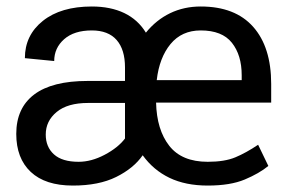

<svg xmlns="http://www.w3.org/2000/svg" viewBox="-20 -558 884 588"><path d="M616.2 10.3Q548.3 10.3 499 -13.4Q449.7 -37.1 417 -82.5Q389.2 -42.5 335.9 -16.1Q282.7 10.3 203.1 10.3Q118.7 10.3 74.2 -31.5Q29.8 -73.2 29.8 -147.9Q29.8 -227.1 84.7 -268.6Q139.6 -310.1 248.5 -310.1H362.8V-351.6Q362.8 -406.2 337.2 -435.5Q311.5 -464.8 261.2 -464.8Q207 -464.8 176.5 -438Q146 -411.1 146 -371.1L56.2 -379.9Q56.2 -450.2 111.3 -494.1Q166.5 -538.1 261.2 -538.1Q318.4 -538.1 360.4 -518.1Q402.3 -498 426.8 -458Q458.5 -497.1 501 -517.6Q543.5 -538.1 594.7 -538.1Q700.2 -538.1 755.4 -475.8Q810.5 -413.6 810.5 -300.8V-243.7H458Q460 -160.6 498.3 -111.6Q536.6 -62.5 616.2 -62.5Q668 -62.5 700.7 -76.2Q733.4 -89.8 770.5 -114.7L801.8 -49.8Q773.9 -26.9 729.7 -8.3Q685.5 10.3 616.2 10.3ZM220.7 -62.5Q259.8 -62.5 300.5 -84Q341.3 -105.5 362.8 -133.8V-242.7H249.5Q187 -242.7 153.6 -215.1Q120.1 -187.5 120.1 -146Q120.1 -107.9 145.3 -85.2Q170.4 -62.5 220.7 -62.5ZM594.7 -464.8Q536.6 -464.8 502.2 -423.1Q467.8 -381.3 460 -312.5H720.2V-327.6Q720.2 -389.2 690.2 -427Q660.2 -464.8 594.7 -464.8Z"/></svg>

Font: Roboto Web
Style: Regular
Weight: 400
Designer: Google
Version: Version 1.200310; 2013